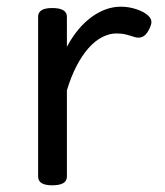

<svg xmlns="http://www.w3.org/2000/svg" viewBox="-20 -539 494 574"><path d="M136 15Q115 15 104.5 8.5Q94 2 94 -11V-489Q94 -502 104.5 -508.5Q115 -515 136 -515Q158 -515 169 -508.5Q180 -502 180 -489V-399Q196 -429 215 -451.5Q234 -474 255 -489Q276 -504 297.5 -511.5Q319 -519 341 -519Q365 -519 387.5 -511.5Q410 -504 421 -494Q431 -486 432.5 -476Q434 -466 424 -448Q416 -433 405 -428.5Q394 -424 380 -429Q368 -433 356 -436Q344 -439 328 -439Q307 -439 285.5 -428Q264 -417 244.5 -395Q225 -373 208.5 -341Q192 -309 180 -269V-11Q180 2 169 8.5Q158 15 136 15Z"/></svg>

Font: Playwrite GB J
Style: Regular
Weight: 400
Designer: Veronika Burian, José Scaglione
Foundry: TypeTogether
Version: Version 1.002